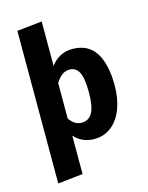

<svg xmlns="http://www.w3.org/2000/svg" viewBox="-107 -607 641 832"><g transform="rotate(-15 213.0 -190.5)"><path d="M162.1 -339.4Q179.2 -363.3 203.9 -376.5Q228.5 -389.6 258.3 -389.6Q329.1 -389.6 362.5 -337.6Q396 -285.6 396 -189.5Q396 -131.3 378.7 -85.4Q361.3 -39.6 328.6 -13.7Q295.9 12.2 251.5 12.2Q196.8 12.2 162.1 -26.9V145.5L49.8 157.7V-526.9L162.1 -539.1ZM162.1 -262.7V-103.5Q174.3 -86.4 187.3 -78.4Q200.2 -70.3 217.3 -70.3Q248.5 -70.3 264.4 -98.4Q280.3 -126.5 280.3 -188Q280.3 -254.9 266.1 -280.8Q252 -306.6 223.6 -306.6Q188.5 -306.6 162.1 -262.7Z"/></g></svg>

Font: Amiri Typewriter
Style: Bold
Weight: 700
Monospace: yes
Designer: Khaled Hosny
Version: Version 1.1